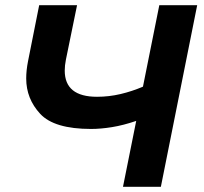

<svg xmlns="http://www.w3.org/2000/svg" viewBox="-20 -720 786 740"><path d="M594 -700H740L600 0H454L505 -254Q455 -237 411.5 -230Q368 -223 331 -223Q189 -223 135 -281.2Q81 -339.5 81 -417.5Q81 -448.5 88 -484L131 -700H277L234 -490Q229.5 -467.5 229.5 -448Q229.5 -347 354 -347Q400 -347 444.5 -357.5Q489 -368 531 -386Z"/></svg>

Font: Argentum Sans Medium
Style: Italic
Weight: 500
Italic angle: -11°
Designer: Julieta Ulanovsky (font), Cristiano Sobral (main changes and remaster)
Foundry: Julieta Ulanovsky (font), Cristiano Sobral (main changes and remaster)
Version: Version 2.007;June 15, 2022;FontCreator 14.0.0.2814 64-bit; 